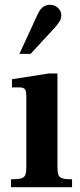

<svg xmlns="http://www.w3.org/2000/svg" viewBox="-20 -782 335 802"><path d="M26 0V-33Q55 -33 68.5 -37Q82 -41 86 -52Q90 -63 90 -83V-376Q90 -401 84 -409Q78 -417 61 -417H30V-451L183 -475H220V-83Q220 -62 224 -51.5Q228 -41 240.5 -37Q253 -33 281 -33V0ZM61 -557 139 -726Q149 -746 161.5 -754Q174 -762 189 -762Q208 -762 222 -749Q236 -736 236 -718Q236 -708 232 -698.5Q228 -689 212 -670L108 -557Z"/></svg>

Font: Frank Ruhl Libre SemiBold
Style: Regular
Weight: 600
Designer: Yanek Iontef
Foundry: Fontef
Version: Version 6.003;gftools[0.9.30]